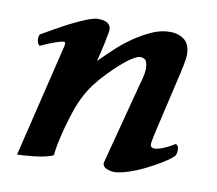

<svg xmlns="http://www.w3.org/2000/svg" viewBox="-58 -510 667 590"><g transform="rotate(10 275.0 -215.5)"><path d="M243 -412Q242 -407 240 -395.5Q238 -384 235 -370Q232 -356 228.5 -341.5Q225 -327 222 -315Q242 -335 266 -357.5Q290 -380 317 -398.5Q344 -417 372 -429.5Q400 -442 427 -442Q456 -442 473.5 -427.5Q491 -413 491 -381Q491 -375 489 -362Q487 -349 481 -322.5Q475 -296 464.5 -251.5Q454 -207 438 -137Q432 -111 430 -98Q428 -85 435 -82Q444 -78 464.5 -85.5Q485 -93 505 -106Q514 -102 514 -90Q514 -82 513 -78Q512 -74 510 -70Q498 -58 476 -44.5Q454 -31 429 -18.5Q404 -6 378.5 2.5Q353 11 334 12Q321 12 308.5 6.5Q296 1 297 -11L362 -259Q364 -267 368.5 -282.5Q373 -298 374 -313Q375 -328 370.5 -339Q366 -350 351 -350Q343 -350 327.5 -340.5Q312 -331 294 -315Q276 -299 257 -279.5Q238 -260 222 -239Q205 -216 193 -191Q181 -166 174 -143Q172 -137 167 -121Q162 -105 157 -85.5Q152 -66 147.5 -44.5Q143 -23 142 -7Q133 -2 117 1.5Q101 5 83.5 7Q66 9 51 10Q36 11 30 11L115 -341Q118 -354 114 -355Q109 -357 86 -349Q63 -341 40 -330Q35 -335 34 -338Q33 -341 32 -346Q31 -353 32 -357Q33 -361 35 -365Q53 -375 76.5 -388.5Q100 -402 124 -414Q148 -426 169.5 -434.5Q191 -443 205 -443Q209 -443 216 -442Q223 -441 229.5 -438Q236 -435 240 -428.5Q244 -422 243 -412Z"/></g></svg>

Font: Lusitana
Style: Bold Italic
Weight: 700
Designer: Ana Paula Megda
Foundry: Ana Paula Megda
Version: Version 1.000; ttfautohint (v1.1) -l 8 -r 50 -G 200 -x 14 -D